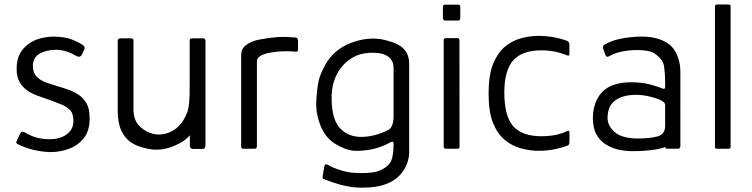

<svg xmlns="http://www.w3.org/2000/svg" viewBox="-20 -671 3392 866"><path d="M55.2 -34.2 70.5 -68Q77.2 -81.3 89.5 -75.2Q117 -58.3 144.7 -50.6Q172.3 -42.8 205.2 -43Q252.2 -43.5 281.7 -65.7Q311.2 -87.8 311.2 -125.3Q311.2 -159.8 294.6 -175.8Q278 -191.8 253.7 -201.2Q229.3 -210.5 203.3 -220.3Q174.7 -230.5 148.8 -239.7Q123 -248.8 102 -263.7Q81 -278.5 68 -301.4Q55 -324.3 55 -360.5Q55 -402.7 70 -429.3Q85 -456 109.2 -473.2Q133.3 -490.5 163.2 -498.2Q193.2 -506 223 -505.8Q269.3 -505.3 300.7 -494.3Q331.7 -482.3 350.5 -469.8Q365.8 -459.8 360.8 -450L350.2 -426Q341 -408.5 323.3 -419.2Q274.7 -447.2 230.7 -446.5Q190 -446.3 159.2 -429.2Q128.3 -412.2 128.3 -372.3Q128.3 -343.2 144.8 -325.9Q161.3 -308.7 186.8 -299.5Q212.2 -290.3 240.2 -282Q264.2 -275.2 289.8 -266Q315.3 -256.8 336.7 -242.1Q358 -227.3 371.2 -203.4Q384.3 -179.5 384.3 -135.7Q384 -80.8 358.2 -48Q332.3 -15.2 291.8 -0.1Q251.2 15 207.3 15Q128.8 12.5 62.7 -19.3Q49.2 -24.3 55.2 -34.2Z M906.8 -486.2V-283.2Q907.5 -250 901.5 -209.7Q873.7 -67.7 789.7 -24.5Q715.2 15.7 644.5 -0.5Q594.3 -11.3 568.2 -30.5Q542.2 -49.7 526.7 -83.1Q511.2 -116.5 511 -171V-486.2Q511 -498.2 522.8 -498H571Q583 -498 582 -486.3V-181.2Q582 -133.2 603.8 -108.2Q625.5 -83.2 657.4 -71.2Q689.3 -59.2 725.7 -67.8Q795.7 -86 824.8 -165.5Q836.2 -195.3 835.5 -279.7L835.7 -489.5Q835.7 -498 847 -498H896.5Q906.8 -498 906.8 -486.2ZM837.5 -428.2H906.8V-17.5Q906.7 0.7 894.5 0.7H850.3Q836.3 0.7 836.3 -16.3Z M1067.7 -11.2V-420.8Q1067.7 -451.8 1090.2 -467.8Q1113.7 -485.7 1150.8 -492.7Q1190.3 -500.3 1226.3 -503.2Q1251 -505 1269.7 -504.4Q1288.3 -503.8 1315.2 -501.7Q1324.2 -499.8 1324.2 -485.5L1324 -446Q1324 -436.7 1314.3 -437.8Q1278 -441.8 1234.5 -438.3Q1138.7 -430 1138.7 -394.5V-11.8Q1138.7 0 1128.3 0H1076.2Q1067.7 0 1067.7 -11.2Z M1609.5 -53.5Q1671.2 -54.2 1731.2 -84.7Q1754.2 -97 1755.2 -145.3V-364.3Q1755.2 -396.8 1732.3 -414.6Q1709.5 -432.3 1665.4 -433.1Q1621.3 -433.8 1589.5 -420.7Q1551.3 -404.7 1524.7 -373.6Q1498 -342.5 1486.2 -304.5Q1474.5 -266.5 1475.8 -223.3Q1476.8 -133 1512.9 -93.4Q1549 -53.8 1609.5 -53.5ZM1435.3 123.3 1443.3 78.2Q1446.5 65.2 1458.5 72.2Q1476 83 1499 91.2Q1525.3 100.3 1547.4 104.8Q1569.5 109.2 1605.7 109.7Q1669.5 111 1702.2 94Q1735 77 1745.1 52.7Q1755.2 28.3 1755.2 -23.2Q1756 -36.7 1741.8 -29.3Q1700.2 -6.7 1658.5 2.1Q1616.8 10.8 1578 9Q1541.2 7 1493.9 -21.1Q1446.7 -49.2 1424.6 -107Q1402.5 -164.8 1406.8 -220.5Q1411.3 -292.8 1422 -323.8Q1432.7 -354.8 1453.5 -389.2Q1474.3 -423.5 1508.8 -448.5Q1543.2 -473.5 1587.8 -486Q1654.8 -505.2 1716.1 -490.6Q1777.3 -476 1801.4 -450.3Q1825.5 -424.7 1825.5 -383.2V17.5Q1825.5 40.5 1815.6 67.8Q1805.7 95.2 1781.7 120.7Q1757.7 146.2 1717.1 160.8Q1676.5 175.5 1613.3 175.5Q1567 176.3 1512.7 161.3Q1484 153.8 1441.3 137.2Q1433.3 135 1435.3 123.3Z M1977.7 -590.2V-639.8Q1978.5 -650 1987 -650H2046.8Q2056 -650 2056 -640.7V-590.3Q2056.2 -578.2 2046 -578.3H1988.8Q1977.7 -578.3 1977.7 -590.2ZM1981.3 -10.2V-488.8Q1981.5 -499 1991.3 -499H2044Q2052.3 -499 2052.3 -488.2L2052.7 -9.5Q2052.7 0 2044.2 0H1991.3Q1981.5 0 1981.3 -10.2Z M2409.7 9.2Q2369.3 9.2 2328.6 -2.2Q2287.8 -13.7 2255.5 -41Q2223.2 -68.3 2203.5 -117.1Q2183.8 -165.8 2183.8 -249Q2183.8 -331.5 2203.2 -380.6Q2222.5 -429.7 2254.5 -457.8Q2286.5 -486 2327.3 -497.6Q2368.2 -509.2 2409.3 -509.2Q2446.3 -509.2 2483.8 -501.8Q2512 -496.7 2537.3 -487Q2548.2 -481.8 2548.2 -470V-426.8Q2548 -415.8 2535.3 -422.3Q2517.2 -429.8 2492 -436.2Q2457.7 -444 2421.2 -444Q2336.8 -444 2295.8 -399.8Q2254.7 -355.5 2254.7 -253.2Q2254.7 -147.3 2294.7 -101.9Q2334.7 -56.5 2422.7 -56.5Q2458 -56.5 2490.8 -63.3Q2517.3 -69.7 2538.7 -80Q2548.5 -85.2 2548.5 -72.5V-31.5Q2548.5 -17 2538.7 -13.7Q2511.8 -4 2485 1.5Q2448.7 9.2 2409.7 9.2Z M2948.5 -224.2Q2898.5 -242.7 2851.7 -243.2Q2793.2 -244 2758.5 -220.6Q2723.8 -197.2 2720.7 -149.7Q2717.3 -115.2 2739 -89.1Q2760.7 -63 2791.8 -54.7Q2823 -46.3 2852.8 -46.3Q2913.3 -46.3 2946.7 -56Q2980 -65.7 2980 -103.3V-197.7Q2980 -212.2 2948.5 -224.2ZM3048.7 -108.5Q3047.7 -53.8 3020.4 -30.2Q2993.2 -6.7 2943.7 2.1Q2894.2 10.8 2834.7 10.8Q2800.5 10.8 2769.7 3.9Q2738.8 -3 2712.1 -19.8Q2685.3 -36.5 2669.7 -65.3Q2654 -94.2 2654 -142Q2655.5 -193.5 2676.8 -230Q2698 -266.5 2734.4 -282.8Q2770.8 -299.2 2822 -300Q2861.3 -300.2 2893.8 -294.1Q2926.3 -288 2969.3 -271.3Q2979 -267.5 2980 -276.7Q2980.8 -334.5 2974.8 -374.5Q2970 -403.7 2931.8 -430.3Q2907 -445.8 2849.3 -445.3Q2810.5 -444.7 2776.7 -436.7Q2749.8 -430 2727.5 -417.3Q2714.8 -410.5 2710.7 -423.2L2700 -452.8Q2697.3 -463.8 2707.3 -469.8Q2733 -486 2773.8 -495.2Q2824.7 -506 2875.2 -506Q2904.2 -506 2930.6 -500.5Q2957 -495 2978.8 -483.4Q3000.7 -471.8 3015.8 -453.5Q3030.8 -435.2 3039.8 -406.7Q3048.8 -378.2 3048.8 -347ZM2981.2 -153.7H3048.8V-13Q3048.7 0 3038.2 0H2989Q2980 0 2980 -11.2Z M3266.2 0H3213.2Q3204.7 0 3204.7 -8.5V-640.5Q3204.7 -650.8 3215 -650.8H3265.8Q3276.3 -650.8 3275.3 -642.3V-9.5Q3275.3 0 3266.2 0Z"/></svg>

Font: Vivano Light
Style: Regular
Weight: 300
Designer: Joe Prince, Josias Burgherr
Version: Version 2.064;September 19, 2022;FontCreator 14.0.0.2877 64-